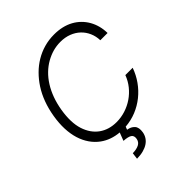

<svg xmlns="http://www.w3.org/2000/svg" viewBox="-256 -884 1237 1237"><g transform="rotate(-45 363.0 -265.0)"><path d="M79.2 -367.5Q98 -480.5 151.6 -563.6Q177.2 -603 209.2 -634.9Q241.1 -666.9 279.1 -689.6Q317.1 -712.4 360.4 -724.8Q403.8 -737.2 451.7 -737.2Q529.1 -737.2 585.6 -706Q613.3 -690.7 634.9 -669Q656.6 -647.4 671.5 -620.9Q686.4 -594.5 694.4 -563.9Q702.4 -533.4 702.8 -500H636.7Q635.7 -537.3 621.6 -569.2Q607.6 -601.2 582.9 -624.6Q558.2 -648.1 523.8 -661.4Q489.3 -674.7 447.4 -674.7Q411.9 -674.7 379.3 -665.7Q346.6 -656.6 314.3 -638.5Q282.3 -620.4 254.6 -593.6Q226.9 -566.8 204.7 -531.6Q182.5 -496.4 166.7 -453.5Q150.9 -410.5 142.4 -359.7Q126.1 -259.6 147.7 -191.4Q158.7 -157.3 177 -131.2Q195.3 -105.1 219.8 -87.7Q244.3 -70.3 274.1 -61.4Q304 -52.6 338.1 -52.6Q379.6 -52.6 419 -65.2Q458.5 -77.8 492 -100.7Q525.6 -123.6 551.5 -155.7Q577.4 -187.9 592 -227.3H658.7Q641.7 -178.6 612.2 -137.1Q582.7 -95.5 543.7 -64.3Q504.6 -33 457.6 -13.8Q410.5 5.3 358.7 9.2L350.9 29.5Q366.1 32 378.4 37.8Q390.6 43.7 399.9 54Q417.3 73.5 410.9 112.9Q407.3 134.2 396.1 151.5Q384.9 168.7 366.5 180.9Q348 193.2 322.4 199.9Q296.9 206.7 264.2 207L269.9 162.6Q305.4 161.9 327.1 150.7Q348.7 139.6 353 114.7Q357.6 88.4 340.7 77.2Q323.9 66.1 283.7 63.9L305 8.5Q231.5 2.1 177.9 -36.6Q146 -59.7 122.9 -92.9Q99.8 -126.1 86.8 -168Q73.9 -209.9 71.7 -259.9Q69.6 -310 79.2 -367.5Z"/></g></svg>

Font: Inter P Light
Style: Italic
Weight: 300
Italic angle: 9.39999°
Designer: Rasmus Andersson
Foundry: rsms
Version: Version 3.018;git-588b23468